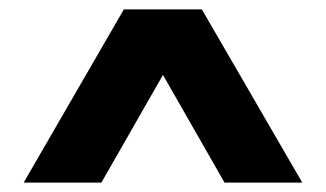

<svg xmlns="http://www.w3.org/2000/svg" viewBox="-20 -760 696 410"><path d="M625.5 -370H459.5L328 -600L196.5 -370H30.5L244.5 -740H411Z"/></svg>

Font: Encode Sans Semi Expanded
Style: Bold
Weight: 700
Width: 6
Designer: Multiple Designers
Foundry: Impallari Type
Version: Version 2.000